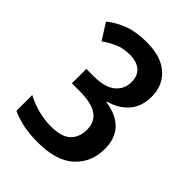

<svg xmlns="http://www.w3.org/2000/svg" viewBox="-210 -833 952 952"><g transform="rotate(45 266.0 -357.0)"><path d="M464 -549Q464 -481 426 -437Q388 -393 324 -376V-372Q483 -348 483 -202Q483 -109 419 -49.5Q355 10 225 10Q169 10 125 1.5Q81 -7 39 -26V-137Q80 -115 126 -103.5Q172 -92 213 -92Q288 -92 320.5 -123Q353 -154 353 -207Q353 -263 313 -290Q273 -317 188 -317H137V-418H189Q266 -418 304 -449Q342 -480 342 -531Q342 -575 315 -598Q288 -621 241 -621Q195 -621 159.5 -605.5Q124 -590 94 -568L40 -653Q81 -686 132.5 -705Q184 -724 255 -724Q356 -724 410 -676.5Q464 -629 464 -549Z"/></g></svg>

Font: Noto Sans Khmer SemiCondensed SemiBold
Style: Regular
Weight: 600
Width: 4
Designer: Danh Hong and the Monotype Design Team
Foundry: Monotype Imaging Inc.
Version: Version 2.004; ttfautohint (v1.8.4.7-5d5b)